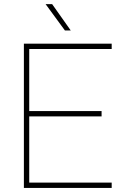

<svg xmlns="http://www.w3.org/2000/svg" viewBox="-20 -926 609 946"><path d="M97.7 0ZM124 -684.6V-378.9H480.5V-352.5H124V-26.4H530.3V0H106.9H97.7V-710.9H124H530.3V-684.6ZM299.8 -775.9 204.6 -905.8H236.8L328.6 -775.9Z"/></svg>

Font: Heebo Thin
Style: Regular
Weight: 250
Designer: Oded Ezer
Foundry: Meir Sadan
Version: Version 2.001; ttfautohint (v1.5.14-ce02) -l 8 -r 50 -G 200 